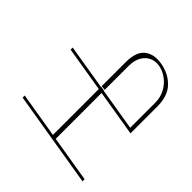

<svg xmlns="http://www.w3.org/2000/svg" viewBox="-119 -1051 1375 1375"><g transform="rotate(-45 569.0 -363.5)"><path d="M68.2 0 188.9 -727.3H210.2L153.4 -384.9H617.9L674.7 -727.3H696L639.6 -384.9H642L636.4 -350.9H633.9L581 -29.8H832.4Q890.3 -29.8 934.8 -54.7Q979.4 -79.5 1006.9 -118.4Q1034.4 -157.3 1041.2 -198.9Q1047.6 -239.3 1032 -273.8Q1016.3 -308.2 979.6 -329.5Q942.8 -350.9 884.9 -350.9H643.5L647.7 -384.9H889.2Q994.3 -385.3 1035.5 -334.3Q1076.7 -283.4 1062.5 -197.4Q1047.2 -110.4 989.5 -55.2Q931.8 0 826.7 0H554L612.2 -350.9H147.7L89.5 0Z"/></g></svg>

Font: Inter Thin  BETA
Style: Italic
Weight: 100
Italic angle: -9.39999°
Designer: Rasmus Andersson
Foundry: rsms
Version: Version 3.011;git-f93a4a705